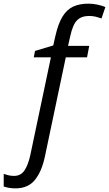

<svg xmlns="http://www.w3.org/2000/svg" viewBox="-134 -785 593 1045"><path d="M-50.3 240.2Q-69.3 240.2 -85.4 237.3Q-101.6 234.4 -113.8 230V161.1Q-100.6 166 -86.9 169.2Q-73.2 172.4 -57.6 172.4Q-21.5 172.4 -1.5 143.6Q18.6 114.7 30.8 60.1L143.1 -473.1H49.8L56.6 -507.8L155.8 -537.6L167.5 -589.4Q182.6 -655.8 205.8 -694.1Q229 -732.4 263.7 -748.8Q298.3 -765.1 347.7 -765.1Q372.1 -765.1 397.7 -759.5Q423.3 -753.9 439.5 -746.6L418.5 -684.6Q403.8 -689.9 387.2 -694.1Q370.6 -698.2 351.1 -698.2Q309.6 -698.2 285.9 -675Q262.2 -651.9 248.5 -588.9L236.3 -535.2H351.6L339.8 -473.1H224.1L109.9 69.3Q92.3 150.4 55.2 195.3Q18.1 240.2 -50.3 240.2Z"/></svg>

Font: Open Sans
Style: Italic
Weight: 400
Italic angle: -12°
Designer: Monotype Design Team
Foundry: Monotype Imaging Inc.
Version: Version 3.000; ttfautohint (v1.8.4)